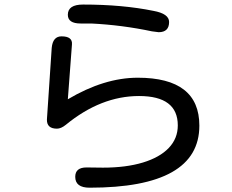

<svg xmlns="http://www.w3.org/2000/svg" viewBox="-20 -787 1040 861"><path d="M284.2 -720.7Q284.2 -766.6 352.5 -766.6Q529.3 -766.6 668 -738.3Q738.3 -725.6 738.3 -688.5Q738.3 -642.6 691.4 -642.6L661.1 -646.5Q527.3 -674.8 389.6 -681.6H341.8Q284.2 -681.6 284.2 -720.7ZM597.7 -438.5Q874 -438.5 874 -223.6Q874 54.7 381.8 54.7Q317.4 54.7 317.4 5.9Q317.4 -36.1 368.2 -36.1L441.4 -35.2Q544.9 -35.2 620.6 -58.1Q696.3 -81.1 736.8 -123.5Q777.3 -166 777.3 -224.6Q777.3 -356.4 603.5 -356.4Q432.6 -356.4 275.4 -227.5Q253.9 -210 235.4 -210Q189.5 -210 190.4 -251L211.9 -572.3Q216.8 -624 255.9 -624Q305.7 -624 302.7 -587.9L284.2 -341.8Q447.3 -438.5 597.7 -438.5Z"/></svg>

Font: FakePearl
Style: Regular
Weight: 400
Version: Version 1.2